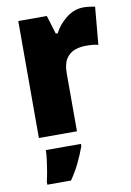

<svg xmlns="http://www.w3.org/2000/svg" viewBox="-88 -618 611 894"><g transform="rotate(-10 217.5 -171.0)"><path d="M371 -563Q385 -563 399.5 -561Q414 -559 425 -557L409 -379Q399 -382 385.5 -383.5Q372 -385 350 -385Q323 -385 298 -376Q273 -367 257 -343Q241 -319 241 -274V0H61V-553H196L223 -465H232Q251 -503 288.5 -533Q326 -563 371 -563ZM249 72Q234 112 217 147.5Q200 183 174 221H62V207Q67 187 71.5 160.5Q76 134 79.5 107Q83 80 83 61H249Z"/></g></svg>

Font: Noto Sans Ethiopic SemiCondensed Black
Style: Regular
Weight: 900
Width: 4
Designer: Monotype Design Team
Foundry: Monotype Imaging Inc.
Version: Version 2.102; ttfautohint (v1.8.4.7-5d5b)